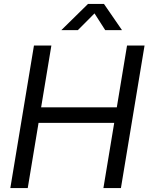

<svg xmlns="http://www.w3.org/2000/svg" viewBox="-20 -960 758 980"><path d="M32.7 0 153.3 -727.5H242.2L189.9 -412.1H576.2L628.4 -727.5H717.8L597.2 0H507.8L563 -333H176.8L121.6 0ZM377.4 -806.2H293.9V-807.1L429.2 -939.9H510.7L602.1 -807.1V-806.2H517.1L462.4 -891.6Z"/></svg>

Font: Inter 28pt
Style: Italic
Weight: 400
Italic angle: -9.3988°
Designer: Rasmus Andersson
Foundry: rsms
Version: Version 4.001;git-66647c0bb